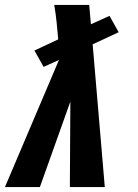

<svg xmlns="http://www.w3.org/2000/svg" viewBox="-37 -755 557 775"><path d="M-17 0 201 -513 139 -485 102 -551 198 -596Q195 -631 191.5 -665.5Q188 -700 182 -735H323L330 -657L405 -691L442 -625L337 -576L386 0H245L247 -345L124 0Z"/></svg>

Font: Iosevka Slab Heavy
Style: Italic
Weight: 900
Italic angle: -9°
Monospace: yes
Designer: Belleve Invis
Foundry: Belleve Invis
Version: Version 11.1.0; ttfautohint (v1.8.3)